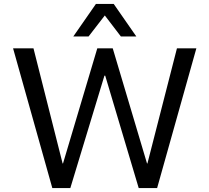

<svg xmlns="http://www.w3.org/2000/svg" viewBox="-20 -949 1057 969"><path d="M244 0 46 -705H149L296 -124H298L471 -705H549L722 -124H724L873 -705H971L773 0H680L511 -567H507L335 0ZM350 -765 464 -929H554L668 -765H590L509 -871L427 -765Z"/></svg>

Font: Nunito Sans 7pt SemiCondensed Medium
Style: Regular
Weight: 500
Width: 4
Designer: Vernon Adams
Foundry: Vernon Adams
Version: Version 3.101;gftools[0.9.27]